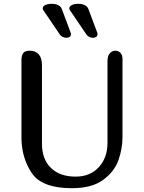

<svg xmlns="http://www.w3.org/2000/svg" viewBox="-20 -976 758 1011"><path d="M378 -46Q455 -46 500.5 -96Q546 -146 546 -223V-653Q546 -682 558.5 -695.5Q571 -709 587 -709Q603 -709 614 -698Q625 -687 625 -664V-254Q625 -194 604 -133.5Q583 -73 523.5 -29Q464 15 358 15Q200 15 146.5 -66Q93 -147 93 -251V-659Q93 -686 103 -697.5Q113 -709 137 -709Q168 -709 184.5 -689.5Q201 -670 201 -632V-219Q201 -138 248 -92Q295 -46 378 -46ZM205 -932Q205 -943 218.5 -949.5Q232 -956 253.6 -956Q270.7 -956 285.1 -949.5Q299.5 -943 304.9 -930L351.7 -805Q353.5 -801 353.5 -796Q353.5 -787 346.7 -782Q340 -777 329.2 -777Q319.3 -777 310.3 -781.5Q301.3 -786 295.9 -793L207.7 -923Q205 -926 205 -932ZM345 -932Q345 -943 358.5 -949.5Q372 -956 393.6 -956Q410.7 -956 425.1 -949.5Q439.5 -943 444.9 -930L491.7 -805Q493.5 -801 493.5 -796Q493.5 -787 486.7 -782Q480 -777 469.2 -777Q459.3 -777 450.3 -781.5Q441.3 -786 435.9 -793L347.7 -923Q345 -926 345 -932Z"/></svg>

Font: Marmelad for Arash.Academy
Style: Regular
Weight: 400
Designer: Manvel Shmavonyan
Foundry: Cyreal
Version: Version 1.110;Glyphs 3.2 (3202)